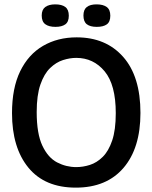

<svg xmlns="http://www.w3.org/2000/svg" viewBox="-20 -845 697 879"><path d="M327 14Q185 14 110 -77.5Q35 -169 35 -327Q35 -442 72.5 -519Q110 -596 177 -635Q244 -674 331 -674Q465 -674 544 -584.5Q623 -495 623 -328Q623 -167 545.5 -76.5Q468 14 327 14ZM329 -80Q360 -80 391.5 -90Q423 -100 450 -126.5Q477 -153 493.5 -201.5Q510 -250 510 -327Q510 -457 459 -518.5Q408 -580 329 -580Q300 -580 268.5 -570Q237 -560 209.5 -533.5Q182 -507 165 -458Q148 -409 148 -332Q148 -233 174 -178Q200 -123 241.5 -101.5Q283 -80 329 -80ZM423 -722Q393 -722 377.5 -734Q362 -746 362 -774Q362 -801 377.5 -813Q393 -825 422 -825Q452 -825 468.5 -813Q485 -801 485 -773Q485 -745 469 -733.5Q453 -722 423 -722ZM234 -722Q204 -722 187.5 -734Q171 -746 171 -774Q171 -801 187.5 -813Q204 -825 233 -825Q263 -825 279 -813Q295 -801 295 -773Q295 -745 279 -733.5Q263 -722 234 -722Z"/></svg>

Font: Bricolage Grotesque 48pt Medium
Style: Regular
Weight: 500
Designer: Mathieu Triay
Foundry: Atelier Triay
Version: Version 1.000; ttfautohint (v1.8.4.7-5d5b);gftools[0.9.32]